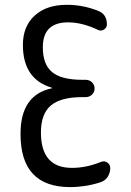

<svg xmlns="http://www.w3.org/2000/svg" viewBox="-20 -760 540 790"><path d="M192.4 -396.5Q194.3 -396.5 194.3 -398.4Q194.3 -399.4 192.4 -399.4Q74.2 -434.6 74.2 -575.2Q74.2 -651.4 122.6 -695.8Q170.9 -740.2 254.9 -740.2Q321.3 -740.2 382.8 -715.8Q419.9 -702.1 419.9 -659.2Q419.9 -646.5 408.2 -638.7Q396.5 -630.9 383.8 -636.7Q318.4 -668 259.8 -668Q156.2 -668 156.2 -565.4Q156.2 -495.1 194.3 -463.4Q232.4 -431.6 319.3 -431.6H333Q347.7 -431.6 358.4 -421.4Q369.1 -411.1 369.1 -396Q369.1 -380.9 358.4 -370.6Q347.7 -360.4 333 -360.4H319.3Q229.5 -360.4 189 -325.7Q148.4 -291 148.4 -214.8Q148.4 -68.4 277.3 -69.3Q335 -69.3 395.5 -93.8Q409.2 -99.6 421.4 -91.3Q433.6 -83 433.6 -68.4Q433.6 -48.8 422.9 -32.2Q412.1 -15.6 392.6 -9.8Q332 9.8 268.6 9.8Q63.5 9.8 64.5 -210Q64.5 -369.1 192.4 -396.5Z"/></svg>

Font: Rounded-X Mgen+ 2m regular
Style: Regular
Weight: 400
Designer: [Source Han Sans]
Ryoko NISHIZUKA  (kana & ideographs); Paul D. Hunt (Latin, Greek & Cyrillic); Wenlong ZHANG  (bopomofo
Version: Version 1.059.20150602